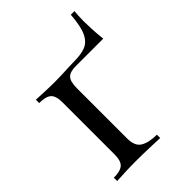

<svg xmlns="http://www.w3.org/2000/svg" viewBox="-198 -765 858 858"><g transform="rotate(-45 230.5 -336.0)"><path d="M431 -672Q430 -661 429 -644.5Q428 -628 428 -610Q428 -593 429.5 -561Q431 -529 435 -494H261Q225 -494 210 -478.5Q195 -463 195 -421V-103Q195 -54 223.5 -37.5Q252 -21 301 -21V0Q278 -1 236 -2.5Q194 -4 147 -4Q113 -4 79.5 -2.5Q46 -1 29 0V-21Q70 -21 87.5 -36Q105 -51 105 -93V-421Q105 -463 87.5 -478Q70 -493 29 -493V-514Q46 -513 81 -511.5Q116 -510 149 -510Q167 -510 191 -511Q215 -512 238 -513Q261 -514 274 -514Q315 -514 343 -525Q371 -536 387 -569.5Q403 -603 408 -672Z"/></g></svg>

Font: Playfair Display
Style: Regular
Weight: 400
Designer: Claus Eggers Sørensen
Foundry: Claus Eggers Sørensen
Version: Version 1.203